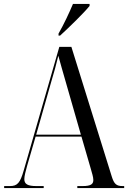

<svg xmlns="http://www.w3.org/2000/svg" viewBox="-20 -951 648 971"><path d="M276 -781V-771H284C330 -813 405 -886 433 -921V-931H349C330 -886 304 -830 276 -781ZM1 0H201V-10H164C120 -10 103 -20 103 -45C103 -61 110 -86 117 -112L160 -260H392L439 -98C445 -76 452 -56 452 -41C452 -20 440 -10 398 -10H371V0H608V-10H600C569 -10 557 -20 545 -59L341 -714H280L100 -89C82 -26 68 -10 30 -10H1ZM163 -270 239 -537C256 -595 262 -615 275 -669C284 -637 295 -596 321 -507L389 -270Z"/></svg>

Font: Noto Serif Display Condensed
Style: Regular
Weight: 400
Width: 3
Designer: Monotype Design Team
Foundry: Monotype Imaging Inc.
Version: Version 2.009